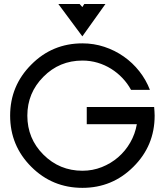

<svg xmlns="http://www.w3.org/2000/svg" viewBox="-20 -930 811 953"><path d="M398.4 -910.2H503.4L388.7 -749.5L269.5 -910.2H375L388.7 -895ZM389.2 2.4Q239.7 2.4 135.3 -102.1Q30.3 -207 30.3 -356Q30.3 -504.4 135.3 -609.4Q239.7 -714.8 389.2 -714.8Q445.8 -714.8 498 -697.5Q550.3 -680.2 594.2 -649.4Q638.2 -618.7 671.6 -576.2Q705.1 -533.7 724.1 -483.9H630.4Q613.3 -515.6 588.1 -542.2Q563 -568.8 531.7 -588.4Q500.5 -607.9 464.4 -618.7Q428.2 -629.4 389.2 -629.4Q274.9 -629.4 195.3 -548.8Q115.7 -468.8 115.7 -356Q115.7 -242.2 195.3 -162.6Q275.4 -82.5 389.2 -82.5Q439.9 -82.5 485.4 -100.6Q530.8 -118.7 566.7 -149.7Q602.5 -180.7 626.7 -222.9Q650.9 -265.1 659.2 -313.5H410.6V-398.9H745.1Q746.1 -386.7 746.8 -376.2Q747.6 -365.7 747.6 -356Q747.6 -206.5 642.1 -102.1Q537.6 2.4 389.2 2.4Z"/></svg>

Font: Proletarsk
Style: Regular
Weight: 400
Designer: Peter Wiegel, original typeface by Carl Albert Fahrenwaldt 1901
Foundry: Peter Wiegel
Version: Version 1.000 2010 initial release